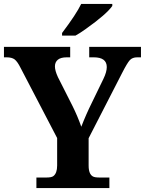

<svg xmlns="http://www.w3.org/2000/svg" viewBox="-20 -951 733 971"><path d="M520 -611.8Q520 -661.1 454.1 -661.1H431.2V-713.9H692.9V-661.1H673.8Q649.4 -661.1 636.2 -646.5Q623 -631.8 598.1 -583L428.2 -252V-115.2Q427.7 -59.6 461.9 -54.7Q471.7 -53.2 483.9 -53.2H533.2V0H164.1V-53.2H210.9Q240.2 -52.7 250 -60.5Q269 -75.2 269 -113.8V-252.9L84 -607.9Q68.4 -639.2 54.2 -650.4Q40 -661.1 13.2 -661.1H0V-713.9H335V-661.1H317.9Q287.1 -661.1 272.5 -648.9Q257.8 -636.7 257.8 -615.2Q257.8 -593.8 272.9 -561L347.2 -414.1Q372.6 -362.8 391.1 -310.1Q415 -372.1 444.8 -432.1L502.9 -551.8Q520 -586.9 520 -611.8ZM547.9 -931.2V-920.9Q518.6 -878.9 414.1 -804.7Q385.7 -784.2 361.8 -771H293.9V-784.2Q366.2 -879.9 390.6 -931.2Z"/></svg>

Font: DroidSerif-Bold
Style: Bold
Weight: 700
Foundry: Ascender Corporation
Version: Version 1.00 build 112